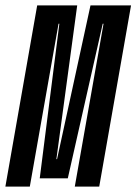

<svg xmlns="http://www.w3.org/2000/svg" viewBox="-59 -695 508 715"><path d="M-39 0 79.5 -675H228.5L151 -102.5H153.5L278 -675H429L310.5 0H219.5L326.5 -606.5H323.5L193.5 -31H89L162 -606.5H159L52 0Z"/></svg>

Font: Anybody UltraCondensed Medium
Style: Italic
Weight: 500
Width: 1
Italic angle: -10°
Designer: Tyler Finck
Foundry: Etcetera Type Company
Version: Version 1.010; ttfautohint (v1.8.3) -l 8 -r 50 -G 200 -x 14 